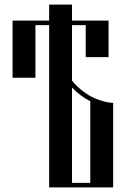

<svg xmlns="http://www.w3.org/2000/svg" viewBox="-20 -820 565 840"><path d="M135 -480H35V-730H195V-800H295V-730H455V-570H355V-710H295V-468Q314 -441 354 -413Q380 -394 415.5 -382Q451 -370 475 -370V0H195V-710H135ZM375 -377Q330 -400 295 -437V-20H375Z"/></svg>

Font: Oglavie Unicode
Style: Normal
Weight: 400
Version: Version 1.1